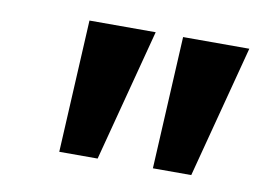

<svg xmlns="http://www.w3.org/2000/svg" viewBox="-45 -767 561 414"><g transform="rotate(10 235.5 -560.0)"><path d="M106 -415 121 -705H266L190 -415ZM311 -415 326 -705H471L395 -415Z"/></g></svg>

Font: Mulish ExtraLight
Style: Italic
Weight: 200
Italic angle: -9°
Designer: Vernon Adams
Foundry: Vernon Adams
Version: Version 3.603